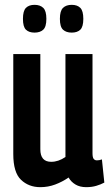

<svg xmlns="http://www.w3.org/2000/svg" viewBox="-20 -765 453 795"><path d="M147 10Q99 10 67 -20.5Q35 -51 35 -127V-541H147V-147Q147 -95 192 -95Q222 -95 251 -115V-541H363V-131Q363 -113 368 -107Q373 -101 381 -101Q392 -101 402 -105L412 -9Q397 -1 378.5 4.5Q360 10 337 10Q311 10 292.5 -1Q274 -12 264 -30Q238 -12 208.5 -1Q179 10 147 10ZM277 -630Q254 -630 241 -642Q228 -654 228 -687Q228 -720 241 -732.5Q254 -745 277 -745Q300 -745 312.5 -732.5Q325 -720 325 -687Q325 -654 312.5 -642Q300 -630 277 -630ZM123 -630Q100 -630 87.5 -642Q75 -654 75 -687Q75 -720 87.5 -732.5Q100 -745 123 -745Q146 -745 159 -732.5Q172 -720 172 -687Q172 -654 159 -642Q146 -630 123 -630Z"/></svg>

Font: Georama Condensed SemiBold
Style: Regular
Weight: 600
Width: 3
Designer: Jean-Baptiste Levee
Foundry: Production Type
Version: Version 1.000